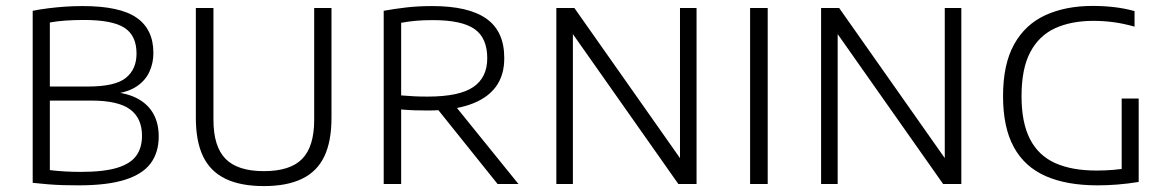

<svg xmlns="http://www.w3.org/2000/svg" viewBox="-20 -622 3947 649"><path d="M245.5 4.5Q219 4.5 193.5 3.8Q168 3 142.5 1Q117 -1 90.5 -4V-585.5Q115.5 -590.5 143.2 -594Q171 -597.5 200 -599.5Q229 -601.5 259.5 -601.5Q385.5 -601.5 442 -562Q498.5 -522.5 498.5 -443Q498.5 -409 485.2 -379.8Q472 -350.5 443.2 -330.8Q414.5 -311 368 -305L369 -310.5Q418 -305 450.8 -285.5Q483.5 -266 500 -234.5Q516.5 -203 516.5 -161Q516.5 -107 489.5 -70.2Q462.5 -33.5 402.8 -14.5Q343 4.5 245.5 4.5ZM253.5 -41Q331 -41 376 -54.8Q421 -68.5 440.5 -95.5Q460 -122.5 460 -163Q460 -222.5 419.8 -252.2Q379.5 -282 289.5 -282H139.5V-329.5H277Q369.5 -329.5 405.5 -358.8Q441.5 -388 441.5 -441Q441.5 -501.5 400.8 -528Q360 -554.5 264 -554.5Q231 -554.5 202 -552.5Q173 -550.5 148.5 -546V-47Q174 -44 199.2 -42.5Q224.5 -41 253.5 -41Z M872 7Q793 7 742 -17.8Q691 -42.5 666.5 -93.2Q642 -144 642 -223.5V-595H701.5V-217Q701.5 -126.5 742.5 -85Q783.5 -43.5 872 -43.5Q961 -43.5 1001.5 -85Q1042 -126.5 1042 -217V-595H1100.5V-223.5Q1100.5 -144 1076.2 -93.2Q1052 -42.5 1001.2 -17.8Q950.5 7 872 7Z M1277 0V-585.5Q1312 -592 1353 -596.8Q1394 -601.5 1441 -601.5Q1564 -601.5 1624.2 -558.8Q1684.5 -516 1684.5 -426.5Q1685 -367.5 1655.5 -328Q1626 -288.5 1568.2 -268.5Q1510.5 -248.5 1426 -248.5Q1402 -248.5 1379.8 -249.2Q1357.5 -250 1336 -252V0ZM1662 0 1437.5 -280H1506L1732.5 0ZM1425.5 -295.5Q1532.5 -295.5 1579.8 -327.8Q1627 -360 1627 -425Q1627 -494 1583.8 -524Q1540.5 -554 1443.5 -554Q1411 -554 1386 -551.8Q1361 -549.5 1336 -545V-299.5Q1361.5 -297.5 1380 -296.5Q1398.5 -295.5 1425.5 -295.5Z M1860.5 0V-595H1921.5L2293 -67H2278.5V-595H2334.5V0H2273L1901.5 -528H1916.5V0Z M2515.5 0V-595H2575V0Z M2755.5 0V-595H2816.5L3188 -67H3173.5V-595H3229.5V0H3168L2796.5 -528H2811.5V0Z M3690 4.5Q3585 4.5 3514 -27Q3443 -58.5 3406.8 -125Q3370.5 -191.5 3370.5 -297Q3370.5 -405 3408 -472.2Q3445.5 -539.5 3513.8 -570.8Q3582 -602 3673.5 -602Q3711 -602 3747 -597.8Q3783 -593.5 3815 -584.5V-532Q3777.5 -542.5 3743.8 -547Q3710 -551.5 3676.5 -551.5Q3601.5 -551.5 3547 -526.8Q3492.5 -502 3462.8 -446.2Q3433 -390.5 3433 -297Q3433 -207.5 3461.5 -152Q3490 -96.5 3546.2 -71Q3602.5 -45.5 3686.5 -45.5Q3714.5 -45.5 3743 -47.8Q3771.5 -50 3795 -55L3771.5 -30.5V-289H3829V-7Q3792 -1 3757.2 1.8Q3722.5 4.5 3690 4.5Z"/></svg>

Font: Encode Sans SC Condensed Thin Light
Style: Regular
Weight: 300
Version: Version 3.002